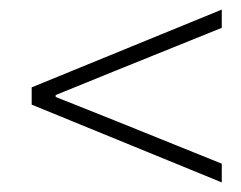

<svg xmlns="http://www.w3.org/2000/svg" viewBox="-20 -530 502 400"><path d="M442 -150 46 -312V-348L442 -510V-472L219 -382L96 -332V-328L219 -279L442 -189Z"/></svg>

Font: Source Sans 3 Light
Style: Italic
Weight: 300
Italic angle: -11°
Designer: Paul D. Hunt
Foundry: Adobe
Version: Version 3.046;hotconv 1.0.118;makeotfexe 2.5.65603